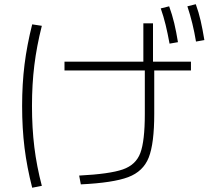

<svg xmlns="http://www.w3.org/2000/svg" viewBox="-20 -838 978 894"><path d="M654.3 -307.6V-509.8H280.3V-550.8H647.5V-729.5H692.4V-550.8H869.1V-509.8H698.2V-307.6Q698.2 -169.9 672.6 -104.7Q647 -39.6 576.9 -13.2Q506.8 13.2 356.4 20.5L348.6 -20.5Q490.7 -27.8 551.8 -49.1Q612.8 -70.3 633.5 -125.7Q654.3 -181.2 654.3 -307.6ZM83 -344.7Q83 -446.8 94.2 -537.4Q105.5 -627.9 129.9 -724.6L174.8 -717.8Q150.9 -623.5 139.9 -534.4Q128.9 -445.3 128.9 -344.7Q128.9 -242.2 139.9 -152.8Q150.9 -63.5 174.8 27.3L129.9 36.1Q105.5 -59.1 94.2 -149.9Q83 -240.7 83 -344.7ZM728.5 -798.8 767.6 -808.6Q781.7 -770 791.3 -730Q800.8 -689.9 808.6 -641.6L769.5 -634.8Q760.7 -683.1 751.2 -722.2Q741.7 -761.2 728.5 -798.8ZM852.5 -808.6 891.6 -818.4Q905.3 -780.8 914.3 -741.5Q923.3 -702.1 931.6 -651.4L892.6 -644.5Q878.4 -731 852.5 -808.6Z"/></svg>

Font: Pretendard ExtraLight
Style: Regular
Weight: 200
Designer: Base glyphs from Inter by Rasmus Andersson; Hangeul glyphs from Noto Sans CJK(Source Han Sans) by Jang Soo-young and Kan
Foundry: Kil Hyung-jin
Version: Version 1.309